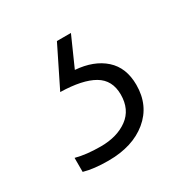

<svg xmlns="http://www.w3.org/2000/svg" viewBox="-75 -58 337 356"><g transform="rotate(-30 94.0 120.0)"><path d="M177 144Q177 188 145.5 214Q114 240 62 240Q31 240 10 234V204Q32 210 63 210Q98 210 120.5 193.5Q143 177 143 145Q143 114 119 100Q95 86 48 85L90 0H120L92 63Q131 66 154 86.5Q177 107 177 144Z"/></g></svg>

Font: Noto Sans Disp ExtLt
Style: Regular
Weight: 200
Designer: Monotype Design Team
Foundry: Monotype Imaging Inc.
Version: Version 2.000;GOOG;noto-source:20170915:90ef993387c0